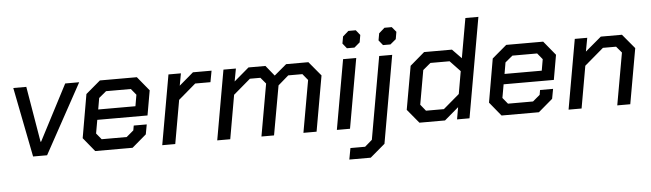

<svg xmlns="http://www.w3.org/2000/svg" viewBox="-54 -931 4636 1367"><g transform="rotate(-5 2264.5 -248.0)"><path d="M54 -498H147L214 -100H218L425 -498H525L252 0H152Z M515 -99 569 -410 673 -498H937L1020 -397L989 -220H630L613 -124L649 -80H828L879 -123L885 -157H978L965 -87L863 0H596ZM909 -293 923 -374 887 -418H710L657 -374L643 -293Z M1163 -498H1252L1236 -411L1338 -498H1471L1456 -417H1347L1223 -311L1168 0H1075Z M1556 -498H1645L1628 -407L1735 -498H1856L1916 -424L2004 -498H2163L2248 -396L2178 0H2084L2150 -372L2113 -417H2012L1937 -352L1874 0H1784L1850 -373L1813 -417H1738L1616 -313L1561 0H1468Z M2416 -609 2425 -659 2466 -695H2519L2548 -659L2539 -607L2499 -573H2445ZM2411 -498H2505L2417 0H2323Z M2674 -609 2683 -659 2724 -695H2776L2806 -659L2797 -607L2756 -573H2703ZM2408 137H2513L2565 92L2669 -498H2762L2652 128L2546 218H2393Z M2831 -99 2886 -409 2990 -498H3189L3254 -431L3304 -714H3397L3271 0H3182L3197 -86L3096 0H2913ZM3095 -81 3210 -179 3238 -340 3165 -417H3028L2973 -371L2930 -127L2967 -81Z M3419 -99 3473 -410 3577 -498H3841L3924 -397L3893 -220H3534L3517 -124L3553 -80H3732L3783 -123L3789 -157H3882L3869 -87L3767 0H3500ZM3813 -293 3827 -374 3791 -418H3614L3561 -374L3547 -293Z M4067 -498H4156L4138 -401L4253 -498H4404L4490 -395L4420 0H4327L4393 -372L4355 -417H4261L4125 -301L4072 0H3979Z"/></g></svg>

Font: Chakra Petch Medium
Style: Italic
Weight: 500
Italic angle: -10°
Designer: Katatrad Aksorn Co.,Ltd.
Foundry: Cadson Demak Co.,Ltd.
Version: Version 1.000; ttfautohint (v1.6)